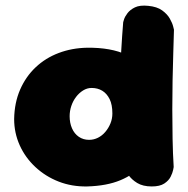

<svg xmlns="http://www.w3.org/2000/svg" viewBox="-20 -671 677 692"><path d="M294 1Q239 2 191.5 -16.5Q144 -35 107.5 -69Q71 -103 51 -147.5Q31 -192 31 -242Q32 -301 52.5 -348Q73 -395 108.5 -428.5Q144 -462 191.5 -480Q239 -498 294 -499Q380 -500 436.5 -473.5Q493 -447 521 -391.5Q549 -336 549 -250Q549 -200 535.5 -155.5Q522 -111 492.5 -76.5Q463 -42 414 -21.5Q365 -1 294 1ZM301 -167Q318 -167 333 -174.5Q348 -182 359.5 -195.5Q371 -209 378 -226Q385 -243 385 -262Q385 -294 375 -314Q365 -334 348.5 -344Q332 -354 310 -354Q294 -354 279.5 -345Q265 -336 254 -321.5Q243 -307 237 -289Q231 -271 231 -252Q231 -228 239.5 -208.5Q248 -189 264 -178Q280 -167 301 -167ZM527 1Q495 1 474.5 -11.5Q454 -24 442.5 -41Q431 -58 426.5 -70.5Q422 -83 422 -83Q418 -126 415.5 -175.5Q413 -225 412 -277.5Q411 -330 412.5 -383.5Q414 -437 417 -489.5Q420 -542 424 -591Q424 -591 427 -601Q430 -611 439.5 -623.5Q449 -636 466.5 -644.5Q484 -653 514 -650Q546 -647 564.5 -633.5Q583 -620 592 -604Q601 -588 604 -576Q607 -564 607 -564Q606 -526 604.5 -479.5Q603 -433 602 -382Q601 -331 601 -277.5Q601 -224 602 -171Q603 -118 606 -69Q606 -69 604 -58.5Q602 -48 595 -34Q588 -20 572 -9.5Q556 1 527 1Z"/></svg>

Font: Sour Gummy Black
Style: Regular
Weight: 900
Designer: Stefie Justprince
Foundry: Eifetstype
Version: Version 1.000